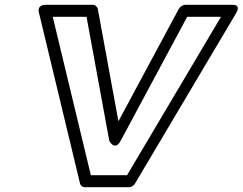

<svg xmlns="http://www.w3.org/2000/svg" viewBox="-20 -756 1012 801"><path d="M483 -168 761 -686H902L510 -25H359L200 -686H341L436 -168C436 -168 459 -124 483 -168ZM474 -250 388 -719C386 -727 378 -736 367 -736H172C130 -736 143 -701 143 -701L314 10C316 18 324 25 334 25H518C527 25 537 20 543 10L965 -701C988 -740 948 -736 948 -736H753C744 -736 732 -729 726 -719Z"/></svg>

Font: Asimov
Style: XWidOuIt
Weight: 500
Designer: Google
Version: Version 2.000980; 2014